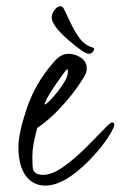

<svg xmlns="http://www.w3.org/2000/svg" viewBox="-20 -572 384 611"><path d="M174.3 -552.2Q178.7 -551.8 182.1 -545.9Q185.5 -540 202.4 -503.9Q219.2 -467.8 235.6 -447.3Q252 -426.8 276.4 -420.4L276.9 -419.9Q279.8 -418.5 279.8 -415.5Q279.8 -412.6 274.9 -406.7Q271 -400.9 262.2 -400.9Q247.6 -400.9 196 -446Q144.5 -491.2 144.5 -516.6Q144.5 -524.9 149.4 -533.7Q159.2 -552.2 174.3 -552.2ZM122.1 -239.3Q131.8 -240.7 164.1 -281.2Q196.3 -321.8 196.3 -344.7Q196.3 -348.1 193.8 -352.5Q184.1 -342.8 153.1 -296.9Q122.1 -251 122.1 -239.3ZM316.4 -166.5Q340.8 -192.9 343.8 -175.8Q343.8 -169.4 335.9 -154.8Q312 -110.4 262.7 -60.5Q184.6 18.6 124.5 18.6Q96.2 18.6 76.2 2.4Q38.6 -28.3 38.6 -104.5Q38.6 -147.9 65.2 -226.8Q91.8 -305.7 147 -369.6Q171.4 -400.9 197.8 -400.9Q210.4 -400.9 224.1 -395.5Q256.3 -382.3 256.3 -353Q256.3 -348.6 253.4 -338.9Q233.4 -299.3 189 -247.6Q144.5 -195.8 98.6 -165Q83 -108.4 83 -76.7Q83 -44.9 84.5 -36.1Q88.9 -15.6 117.2 -15.6Q145.5 -15.6 182.6 -41.7Q219.7 -67.9 261.7 -110.8Q303.7 -153.8 309.3 -159.2Q314.9 -164.6 316.4 -166.5Z"/></svg>

Font: Kristi
Style: Regular
Weight: 400
Italic angle: -15°
Version: Version 1.004